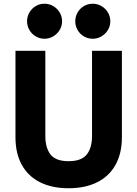

<svg xmlns="http://www.w3.org/2000/svg" viewBox="-20 -1005 741 1036"><path d="M63.5 -263.7V-731H224.6V-272Q224.6 -207 252.9 -171.1Q281.2 -135.3 349.6 -135.3Q419.4 -135.3 448 -171.1Q476.6 -207 476.6 -272V-731H637.7V-263.7Q637.7 -177.7 603.5 -116Q569.3 -54.2 504.6 -21.7Q439.9 10.7 349.6 10.7Q260.3 10.7 195.8 -21.7Q131.3 -54.2 97.4 -116Q63.5 -177.7 63.5 -263.7ZM386.2 -890.1Q386.2 -916 398.7 -937.7Q411.1 -959.5 432.9 -972.2Q454.6 -984.9 480.5 -984.9Q505.9 -984.9 527.6 -972.2Q549.3 -959.5 562.3 -937.7Q575.2 -916 575.2 -890.1Q575.2 -864.7 562.3 -843.3Q549.3 -821.8 527.6 -808.8Q505.9 -795.9 480.5 -795.9Q454.6 -795.9 432.9 -808.6Q411.1 -821.3 398.7 -843Q386.2 -864.7 386.2 -890.1ZM220.2 -984.9Q245.6 -984.9 267.3 -972.2Q289.1 -959.5 302 -937.7Q314.9 -916 314.9 -890.1Q314.9 -864.7 302 -843.3Q289.1 -821.8 267.3 -808.8Q245.6 -795.9 220.2 -795.9Q194.8 -795.9 173.1 -808.6Q151.4 -821.3 138.7 -843Q126 -864.7 126 -890.1Q126 -916 138.7 -937.7Q151.4 -959.5 172.9 -972.2Q194.3 -984.9 220.2 -984.9Z"/></svg>

Font: Glacial Indifference
Style: Bold
Weight: 700
Designer: Alfredo Marco Pradil
Foundry: Alfredo Marco Pradil
Version: Version 1.312